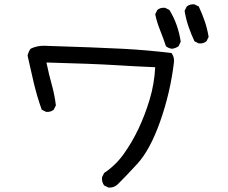

<svg xmlns="http://www.w3.org/2000/svg" viewBox="-20 -805 1040 874"><path d="M473.6 48.8 454.1 39.1Q442.4 23.4 444.3 2L454.1 -17.6Q506.8 -52.7 543.9 -105Q581.1 -157.2 610.4 -218.8Q639.6 -280.3 661.1 -351.6Q682.6 -422.9 686.5 -499Q592.8 -502.9 500 -508.8Q407.2 -514.6 191.4 -520.5Q203.1 -463.9 215.8 -418.9Q228.5 -374 234.4 -325.2L224.6 -305.7Q210.9 -293.9 189.5 -295.9L169.9 -305.7Q148.4 -366.2 133.8 -427.7Q119.1 -489.3 105.5 -551.8Q109.4 -569.3 119.1 -583Q146.5 -596.7 179.7 -596.7Q424.8 -588.9 538.1 -583Q651.4 -577.1 760.7 -563.5Q775.4 -543.9 771.5 -518.6Q754.9 -381.8 709 -252Q663.1 -122.1 604 -58.1Q544.9 5.9 514.6 35.2Q497.1 50.8 473.6 48.8ZM762.7 -583Q747.1 -585 735.4 -594.7Q723.6 -630.9 709 -667Q694.3 -703.1 686.5 -740.2L696.3 -759.8Q710 -771.5 731.4 -769.5L751 -759.8Q771.5 -726.6 784.2 -690.4Q796.9 -654.3 802.7 -615.2L793 -594.7Q779.3 -585 762.7 -583ZM884.8 -607.4 865.2 -617.2Q849.6 -650.4 837.9 -684.6Q826.2 -718.8 820.3 -755.9L830.1 -775.4Q843.8 -787.1 865.2 -785.2L884.8 -775.4Q900.4 -742.2 912.1 -708Q923.8 -673.8 929.7 -636.7L919.9 -617.2Q906.2 -605.5 884.8 -607.4Z"/></svg>

Font: NaikaiFont
Style: Regular
Weight: 400
Version: Version 1.67